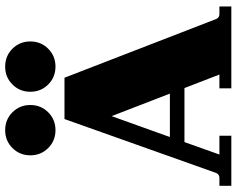

<svg xmlns="http://www.w3.org/2000/svg" viewBox="-104 -790 894 725"><g transform="rotate(-90 342.5 -427.0)"><path d="M281.5 -691.5Q254 -664 214 -664Q174 -664 146.5 -691.5Q119 -719 119 -759Q119 -799 146.5 -826.5Q174 -854 214 -854Q254 -854 281.5 -826.5Q309 -799 309 -759Q309 -719 281.5 -691.5ZM521.5 -691.5Q494 -664 454 -664Q414 -664 386.5 -691.5Q359 -719 359 -759Q359 -799 386.5 -826.5Q414 -854 454 -854Q494 -854 521.5 -826.5Q549 -799 549 -759Q549 -719 521.5 -691.5ZM4 0V-45H34Q48 -45 53 -59L256 -630H412L633 -59Q638 -45 652 -45H681V0H372V-45H424L373 -177H169L122 -45H193V0ZM188 -232H352L267 -452Z"/></g></svg>

Font: Arapey Black
Style: Regular
Weight: 900
Designer: Eduardo Rodriguez Tunni
Foundry: Eduardo Rodriguez Tunni
Version: Version 4.000